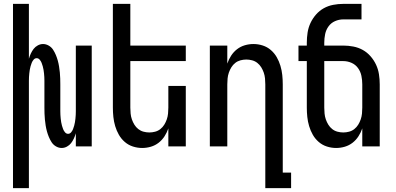

<svg xmlns="http://www.w3.org/2000/svg" viewBox="-20 -755 2040 990"><path d="M47 215V-735H129V-452Q133 -466 139 -479Q145 -492 153.5 -503Q162 -514 175 -521Q188 -528 202 -528Q217 -528 231 -520Q245 -512 253.5 -499Q262 -486 268 -471.5Q274 -457 278 -442.5Q282 -428 284.5 -412.5Q287 -397 288.5 -381.5Q290 -366 290.5 -350.5Q291 -335 291 -320V-200Q291 -191 291 -181.5Q291 -172 291.5 -162.5Q292 -153 293 -143.5Q294 -134 295.5 -125Q297 -116 299.5 -107Q302 -98 305.5 -89Q309 -80 315.5 -72.5Q322 -65 331 -65Q340 -65 346.5 -72.5Q353 -80 356.5 -89Q360 -98 362.5 -107Q365 -116 366.5 -125Q368 -134 369 -143.5Q370 -153 370.5 -162.5Q371 -172 371 -181.5Q371 -191 371 -200V-520H453V0H371V-68Q367 -54 361 -41Q355 -28 346.5 -17Q338 -6 325 1Q312 8 298 8Q283 8 269 0Q255 -8 246.5 -21Q238 -34 232 -48.5Q226 -63 222 -77.5Q218 -92 215.5 -107.5Q213 -123 211.5 -138.5Q210 -154 209.5 -169.5Q209 -185 209 -200V-320Q209 -329 209 -338.5Q209 -348 208.5 -357.5Q208 -367 207 -376.5Q206 -386 204.5 -395Q203 -404 200.5 -413Q198 -422 194.5 -431Q191 -440 184.5 -447.5Q178 -455 169 -455Q160 -455 153.5 -447.5Q147 -440 143.5 -431Q140 -422 137.5 -413Q135 -404 133.5 -395Q132 -386 131 -376.5Q130 -367 129.5 -357.5Q129 -348 129 -338.5Q129 -329 129 -320V215Z M713 8Q689 8 665.5 0.5Q642 -7 623.5 -23Q605 -39 593 -60Q581 -81 574 -104.5Q567 -128 564.5 -152Q562 -176 562 -200V-735H652V-520H938V-440H652V-200Q652 -185 653.5 -169.5Q655 -154 660 -139.5Q665 -125 673 -112Q681 -99 693 -89.5Q705 -80 720 -76Q735 -72 750 -72Q765 -72 780 -76Q795 -80 807 -89.5Q819 -99 827 -112Q835 -125 840 -139.5Q845 -154 846.5 -169.5Q848 -185 848 -200V-312H938V0H848V-93Q841 -72 828.5 -52.5Q816 -33 798 -19Q780 -5 758 1.5Q736 8 713 8Z M1348 215V-320Q1348 -335 1346.5 -350.5Q1345 -366 1340 -380.5Q1335 -395 1327 -408Q1319 -421 1307 -430.5Q1295 -440 1280 -444Q1265 -448 1250 -448Q1235 -448 1220 -444Q1205 -440 1193 -430.5Q1181 -421 1173 -408Q1165 -395 1160 -380.5Q1155 -366 1153.5 -350.5Q1152 -335 1152 -320V0H1062V-520H1152V-427Q1159 -448 1171.5 -467.5Q1184 -487 1202 -501Q1220 -515 1242 -521.5Q1264 -528 1287 -528Q1311 -528 1334.5 -520.5Q1358 -513 1376.5 -497Q1395 -481 1407 -460Q1419 -439 1426 -415.5Q1433 -392 1435.5 -368Q1438 -344 1438 -320V135H1481V215Z M1713 8Q1689 8 1665.5 0.5Q1642 -7 1623.5 -23Q1605 -39 1593 -60Q1581 -81 1574 -104.5Q1567 -128 1564.5 -152Q1562 -176 1562 -200V-440H1519V-520H1562V-535Q1562 -561 1566 -587Q1570 -613 1581 -636.5Q1592 -660 1609.5 -680Q1627 -700 1649.5 -712.5Q1672 -725 1698 -730Q1724 -735 1750 -735H1844V-655H1750Q1728 -655 1707.5 -646Q1687 -637 1674 -619Q1661 -601 1656.5 -579Q1652 -557 1652 -535V-520H1750Q1776 -520 1802 -515Q1828 -510 1850.5 -497.5Q1873 -485 1890.5 -465Q1908 -445 1919 -421.5Q1930 -398 1934 -372Q1938 -346 1938 -320V0H1848V-93Q1841 -72 1828.5 -52.5Q1816 -33 1798 -19Q1780 -5 1758 1.5Q1736 8 1713 8ZM1750 -72Q1765 -72 1780 -76Q1795 -80 1807 -89.5Q1819 -99 1827 -112Q1835 -125 1840 -139.5Q1845 -154 1846.5 -169.5Q1848 -185 1848 -200V-320Q1848 -342 1843.5 -364Q1839 -386 1826 -404Q1813 -422 1792.5 -431Q1772 -440 1750 -440H1652V-200Q1652 -185 1653.5 -169.5Q1655 -154 1660 -139.5Q1665 -125 1673 -112Q1681 -99 1693 -89.5Q1705 -80 1720 -76Q1735 -72 1750 -72Z"/></svg>

Font: Iosevka Custom Medium
Style: Regular
Weight: 500
Monospace: yes
Designer: Belleve Invis
Foundry: Belleve Invis
Version: Version 32.5.0; ttfautohint (v1.8.4)